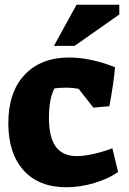

<svg xmlns="http://www.w3.org/2000/svg" viewBox="-20 -775 544 808"><path d="M15 -256Q15 -387 83.5 -460Q152 -533 271 -533Q361 -533 464 -492Q462 -463 455 -415.5Q448 -368 440 -328L373 -322L311 -401Q286 -406 255 -406Q230 -406 209 -403Q186 -359 186 -279Q186 -197 215 -157.5Q244 -118 303 -118Q331 -118 371 -126.5Q411 -135 453 -151L477 -51Q437 -23 377.5 -5Q318 13 259 13Q143 13 79 -58.5Q15 -130 15 -256ZM302 -755H482V-714L294 -582H207Z"/></svg>

Font: Suez One
Style: Regular
Weight: 400
Version: Version 1.000